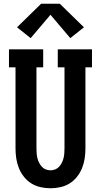

<svg xmlns="http://www.w3.org/2000/svg" viewBox="-20 -999 540 1027"><path d="M250 8Q223 8 196.5 2Q170 -4 147.5 -18Q125 -32 108 -53.5Q91 -75 81 -100Q71 -125 67 -151.5Q63 -178 63 -205V-639H28V-735H211V-639H175V-205Q175 -192 176 -179Q177 -166 180 -153.5Q183 -141 189 -129Q195 -117 203.5 -107.5Q212 -98 224.5 -93Q237 -88 250 -88Q263 -88 275.5 -93Q288 -98 296.5 -107.5Q305 -117 311 -129Q317 -141 320 -153.5Q323 -166 324 -179Q325 -192 325 -205V-639H289V-735H472V-639H437V-205Q437 -178 433 -151.5Q429 -125 419 -100Q409 -75 392 -53.5Q375 -32 352.5 -18Q330 -4 303.5 2Q277 8 250 8ZM144 -795 71 -853 200 -979H300L429 -853L356 -795L250 -920Z"/></svg>

Font: Iosevka Gothic
Style: Bold
Weight: 700
Monospace: yes
Designer: Belleve Invis
Foundry: Belleve Invis
Version: Version 15.5.1; ttfautohint (v1.8.4)